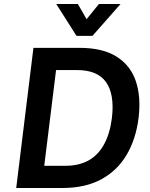

<svg xmlns="http://www.w3.org/2000/svg" viewBox="-20 -939 749 959"><path d="M61 0 147 -700H377Q493 -700 562.5 -656Q632 -612 658.5 -533.5Q685 -455 672 -349Q659 -245 613 -166.5Q567 -88 487 -44Q407 0 291 0ZM201 -111H308Q374 -111 422 -137.5Q470 -164 499.5 -217.5Q529 -271 539 -350Q546 -409 538.5 -454Q531 -499 509.5 -529Q488 -559 452 -574Q416 -589 366 -589H260ZM362 -760 261 -919H369L439 -797H375L474 -919H582L442 -760Z"/></svg>

Font: Inclusive Sans SemiBold
Style: Italic
Weight: 600
Italic angle: -7°
Designer: Olivia King
Foundry: Olivia King
Version: Version 2.004